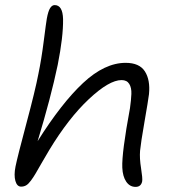

<svg xmlns="http://www.w3.org/2000/svg" viewBox="-20 -687 682 755"><path d="M513.2 47.9Q490.2 47.9 476.3 27.3Q462.4 6.8 460.9 -27.8Q458.5 -85.9 491.2 -262.2Q495.6 -293 496.6 -317.4Q497.6 -341.8 488.3 -356.9Q479 -372.1 458 -372.1Q409.2 -372.1 329.3 -297.1Q249.5 -222.2 173.8 -97.2Q160.2 -74.7 143.6 -45.7Q127 -16.6 119.4 -3.7Q111.8 9.3 101.6 23.2Q91.3 37.1 82.5 42Q73.7 46.9 63 46.9Q46.9 46.9 40.5 24.4Q34.2 2 41 -32.2Q48.8 -70.8 83.7 -201.4Q118.7 -332 130.9 -396Q143.1 -454.6 152.3 -527.6Q161.6 -600.6 164.1 -613.8Q169.4 -643.1 177 -655Q184.6 -667 194.8 -667Q226.6 -667 228 -611.8Q229 -543 207 -432.1Q180.2 -303.7 127.9 -131.8Q221.7 -281.2 306.6 -360.6Q391.6 -439.9 474.1 -439.9Q528.3 -439.9 549.8 -406.2Q571.3 -372.6 565.9 -316.9Q562.5 -290 548.1 -207.5Q533.7 -125 530.8 -94.2Q528.3 -64.9 534.7 -25.4Q541 14.2 539.1 25.9Q534.7 47.9 513.2 47.9Z"/></svg>

Font: Shantell Sans Bouncy
Style: Italic
Weight: 300
Italic angle: -11.31°
Designer: Stephen Nixon, Anya Danilova, Shantell Martin
Foundry: Arrow Type
Version: Version 1.006;[9816181b4]